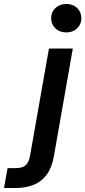

<svg xmlns="http://www.w3.org/2000/svg" viewBox="-141 -740 429 965"><path d="M-121 205 -103 105H-63Q-29 105 -12.5 91Q4 77 10 43L105 -496H225L130 44Q120 102 94 137.5Q68 173 28 189Q-12 205 -63 205ZM193 -577Q159 -577 137.5 -597.5Q116 -618 116 -649Q116 -679 137.5 -699.5Q159 -720 193 -720Q226 -720 247 -699.5Q268 -679 268 -648Q268 -618 246.5 -597.5Q225 -577 193 -577Z"/></svg>

Font: DM Sans 36pt SemiBold
Style: Italic
Weight: 600
Italic angle: -10°
Designer: Colophon Foundry, Jonny Pinhorn
Foundry: Colophon Foundry
Version: Version 4.004;gftools[0.9.30]